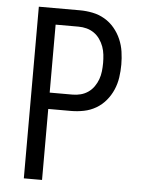

<svg xmlns="http://www.w3.org/2000/svg" viewBox="-53 -777 605 819"><g transform="rotate(5 250.0 -367.5)"><path d="M80 0V-735H256Q283 -735 310.5 -729.5Q338 -724 362 -710Q386 -696 404 -674.5Q422 -653 433 -627.5Q444 -602 448 -574.5Q452 -547 452 -520Q452 -492 448 -464.5Q444 -437 433 -411.5Q422 -386 404 -364.5Q386 -343 362 -329Q338 -315 310.5 -309.5Q283 -304 256 -304H158V0ZM158 -374H256Q274 -374 291 -378.5Q308 -383 322.5 -393Q337 -403 347.5 -418Q358 -433 364 -449.5Q370 -466 372 -484Q374 -502 374 -520Q374 -537 372 -555Q370 -573 364 -589.5Q358 -606 347.5 -621Q337 -636 322.5 -646Q308 -656 291 -660.5Q274 -665 256 -665H158Z"/></g></svg>

Font: Zed Sans
Style: Regular
Weight: 400
Designer: Belleve Invis
Foundry: Belleve Invis
Version: Version 1.0.0; ttfautohint (v1.8.4)